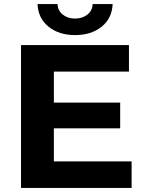

<svg xmlns="http://www.w3.org/2000/svg" viewBox="-20 -921 711 941"><path d="M625 -130V0H83V-700H612V-570H244V-418H569V-292H244V-130ZM164 -901H262Q263 -869 287.5 -849.5Q312 -830 348 -830Q384 -830 408.5 -849.5Q433 -869 434 -901H532Q529 -831 478 -790Q427 -749 348 -749Q269 -749 218 -790Q167 -831 164 -901Z"/></svg>

Font: Idrija
Style: Bold
Weight: 700
Designer: Julieta Ulanovsky
Foundry: Julieta Ulanovsky
Version: Version 7.200